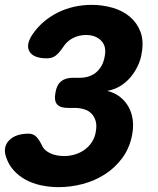

<svg xmlns="http://www.w3.org/2000/svg" viewBox="-32 -760 652 790"><path d="M100 -616Q120 -646 146.5 -669Q173 -692 205 -708Q237 -724 272.5 -732Q308 -740 345 -740Q390 -740 431.5 -728Q473 -716 502.5 -691Q532 -666 546 -629Q560 -592 551 -541Q547 -514 534.5 -488Q522 -462 504 -441Q486 -420 462 -405.5Q438 -391 409 -386Q439 -379 461 -362Q483 -345 496.5 -321Q510 -297 514 -268Q518 -239 512 -207Q502 -152 472 -111Q442 -70 400 -43Q358 -16 308.5 -3Q259 10 209 10Q172 10 137 2.5Q102 -5 73.5 -20.5Q45 -36 24 -59.5Q3 -83 -7 -114Q-21 -155 5.5 -182.5Q32 -210 86 -210Q103 -210 115 -199.5Q127 -189 140 -163Q145 -151 154.5 -142.5Q164 -134 176.5 -128.5Q189 -123 203 -120.5Q217 -118 232 -118Q255 -118 276.5 -124.5Q298 -131 315.5 -143.5Q333 -156 345.5 -174.5Q358 -193 362 -217Q367 -244 361.5 -262.5Q356 -281 344 -293Q332 -305 314 -310.5Q296 -316 275 -316H247Q215 -316 202.5 -331Q190 -346 196 -378Q201 -410 219 -425Q237 -440 269 -440H297Q315 -440 331.5 -445Q348 -450 361.5 -460.5Q375 -471 385 -488Q395 -505 399 -529Q407 -570 384 -593Q361 -616 322 -616Q293 -616 268.5 -603.5Q244 -591 229 -568Q210 -540 195.5 -530Q181 -520 161 -520Q107 -520 90 -547Q73 -574 100 -616Z"/></svg>

Font: Maple Mono NL ExtraBold
Style: Italic
Weight: 800
Italic angle: -10°
Monospace: yes
Designer: subframe7536
Version: Version 7.000